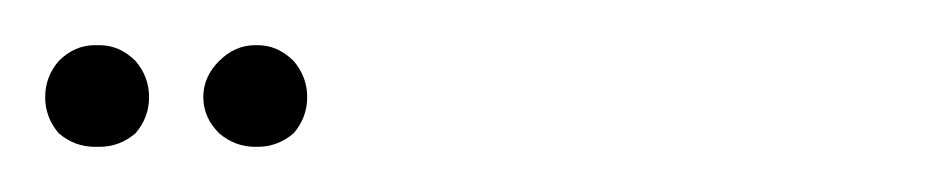

<svg xmlns="http://www.w3.org/2000/svg" viewBox="-42 -43 417 85"><path d="M-16 16Q-22 9 -22 0Q-22 -9 -16 -16Q-9 -23 0 -23H2Q11 -23 18 -16Q24 -9 24 0Q24 9 18 16Q11 22 2 22H0Q-9 22 -16 16ZM88 16Q94 9 94 0Q94 -9 88 -16Q81 -23 72 -23H71Q62 -23 55 -16Q48 -9 48 0Q48 9 55 16Q62 22 71 22H72Q81 22 88 16Z"/></svg>

Font: FRB American Cursive Guidelines Dotted Extrabold
Style: Bold Italic
Weight: 800
Italic angle: -25°
Version: Version 2.0;Modular Font Editor K font №1